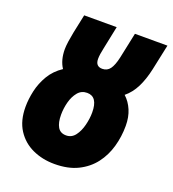

<svg xmlns="http://www.w3.org/2000/svg" viewBox="-132 -815 835 927"><g transform="rotate(20 285.0 -352.0)"><path d="M252 9.8Q189.9 9.8 138.9 -13.7Q87.9 -37.1 57.4 -84.2Q26.9 -131.3 26.9 -202.1Q26.9 -241.7 36.6 -285.2Q46.4 -328.6 69.8 -368.2Q93.3 -407.7 134.8 -435.1Q109.9 -472.7 109.9 -528.8Q109.9 -544.4 113.5 -569.8Q117.2 -595.2 122.1 -619.1L142.1 -713.9H309.1L285.2 -598.1Q276.9 -561 276.9 -540Q276.9 -501 312 -501Q336.9 -501 351.3 -520.5Q365.7 -540 375 -582L402.8 -713.9H569.8L542 -583Q529.8 -526.9 509.5 -486.6Q489.3 -446.3 457 -419.9Q483.4 -396 498.3 -360.8Q513.2 -325.7 513.2 -280.8Q513.2 -225.6 498.5 -173.6Q483.9 -121.6 452.4 -80.3Q420.9 -39.1 371.3 -14.6Q321.8 9.8 252 9.8ZM257.8 -139.2Q286.1 -139.2 304 -162.8Q321.8 -186.5 330.3 -220.7Q338.9 -254.9 338.9 -286.1Q338.9 -367.2 284.2 -367.2Q254.9 -367.2 236.6 -345Q218.3 -322.8 209.7 -290Q201.2 -257.3 201.2 -225.1Q201.2 -184.6 214.6 -161.9Q228 -139.2 257.8 -139.2Z"/></g></svg>

Font: Open Sans Condensed ExtraBold
Style: Italic
Weight: 800
Width: 3
Italic angle: -12°
Designer: Monotype Design Team
Foundry: Monotype Imaging Inc.
Version: Version 3.003; ttfautohint (v1.8.4)